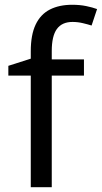

<svg xmlns="http://www.w3.org/2000/svg" viewBox="-20 -785 427 805"><path d="M332 -468H197V0H109V-468H15V-509L109 -539V-570Q109 -639 129.5 -682Q150 -725 189 -745Q228 -765 283 -765Q315 -765 341.5 -759.5Q368 -754 387 -747L364 -678Q348 -683 327 -688Q306 -693 284 -693Q240 -693 218.5 -663.5Q197 -634 197 -571V-536H332Z"/></svg>

Font: Noto Sans Lisu
Style: Regular
Weight: 400
Designer: Monotype Design Team. David Williams.
Foundry: Monotype Imaging Inc.
Version: Version 2.102